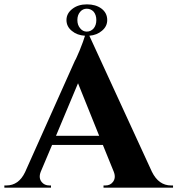

<svg xmlns="http://www.w3.org/2000/svg" viewBox="-48 -861 814 881"><path d="M649 -73Q680 -10 737 -10H746V0H427V-10H436Q458 -10 470 -26Q485 -45 474 -73L424 -196H191L139 -73Q128 -45 143 -26Q156 -10 178 -10H186V0H-28V-10H-19Q38 -10 67 -71L296 -583Q298 -586 300 -590Q302 -595 305 -601Q311 -616 318 -631Q335 -673 342 -697Q306 -699 282 -719Q257 -739 257 -769Q257 -800 285 -821Q311 -841 351 -841Q391 -841 417 -822Q444 -802 444 -769Q444 -740 420 -720Q397 -700 362 -697ZM320 -731Q332 -716 350 -716Q369 -716 382 -731Q394 -746 394 -769Q394 -792 382 -807Q369 -821 350 -821Q332 -821 320 -807Q307 -792 307 -769Q307 -746 320 -731ZM407 -238 310 -479 209 -238Z"/></svg>

Font: Cinzel Bold(RUS BY LYAJKA)
Style: Regular
Weight: 700
Designer: Natanael Gama
Version: Version 1.001;PS 001.001;hotconv 1.0.56;makeotf.lib2.0.21325